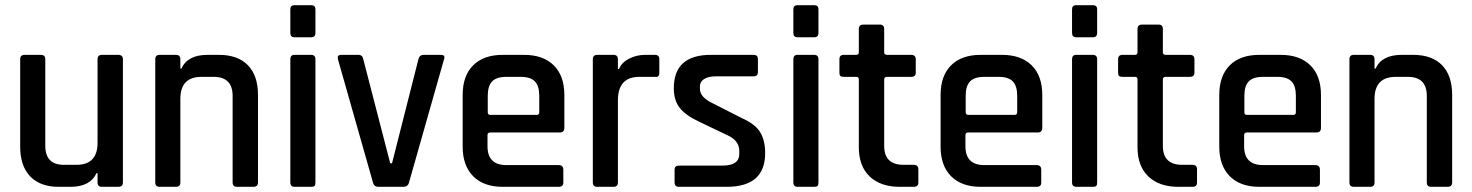

<svg xmlns="http://www.w3.org/2000/svg" viewBox="-20 -722 5689 742"><path d="M252 0H207Q135 0 96.5 -40.5Q58 -81 58 -155V-493Q58 -510 75 -510H138Q155 -510 155 -493V-159Q155 -85 227 -85H275Q357 -85 357 -170V-493Q357 -510 374 -510H437Q455 -510 455 -493V-17Q455 0 437 0H374Q357 0 357 -17V-53H353Q329 0 252 0Z M660 0H597Q580 0 580 -17V-493Q580 -510 597 -510H660Q677 -510 677 -493V-457H681Q705 -510 782 -510H826Q899 -510 938 -470Q977 -430 977 -355V-17Q977 0 959 0H896Q879 0 879 -17V-351Q879 -425 806 -425H759Q677 -425 677 -340V-17Q677 0 660 0Z M1102 -595V-686Q1102 -702 1118 -702H1183Q1199 -702 1199 -686V-595Q1199 -578 1183 -578H1118Q1102 -578 1102 -595ZM1102 -17V-493Q1102 -510 1118 -510H1182Q1199 -510 1199 -493V-17Q1199 -7 1195.5 -3.5Q1192 0 1183 0H1119Q1102 0 1102 -17Z M1298 -510H1365Q1381 -510 1384 -493L1488 -91H1495L1597 -493Q1601 -510 1618 -510H1684Q1702 -510 1696 -493L1561 -18Q1557 0 1539 0H1443Q1425 0 1421 -18L1286 -493Q1282 -510 1298 -510Z M2139 0H1923Q1849 0 1808.5 -41Q1768 -82 1768 -155V-355Q1768 -429 1808.5 -469.5Q1849 -510 1923 -510H2005Q2079 -510 2120 -469.5Q2161 -429 2161 -355V-228Q2161 -210 2143 -210H1875Q1864 -210 1864 -200V-157Q1864 -84 1937 -84H2139Q2157 -84 2157 -66V-16Q2157 0 2139 0ZM1875 -278H2054Q2064 -278 2064 -288V-352Q2064 -390 2047 -407.5Q2030 -425 1992 -425H1937Q1899 -425 1882 -407.5Q1865 -390 1865 -352V-288Q1865 -278 1875 -278Z M2351 0H2288Q2271 0 2271 -17V-493Q2271 -510 2288 -510H2351Q2368 -510 2368 -493V-455H2372Q2382 -480 2410.5 -495Q2439 -510 2474 -510H2511Q2528 -510 2528 -493V-441Q2528 -422 2511 -425H2451Q2368 -425 2368 -334V-17Q2368 0 2351 0Z M2788 0H2604Q2587 0 2587 -17V-66Q2587 -82 2604 -82H2772Q2837 -82 2837 -127V-139Q2837 -179 2790 -200L2681 -252Q2630 -276 2607 -305Q2584 -334 2584 -381Q2584 -510 2727 -510H2893Q2909 -510 2909 -493V-444Q2909 -427 2893 -427H2747Q2717 -427 2701 -416.5Q2685 -406 2685 -389V-378Q2685 -346 2736 -322L2846 -266Q2898 -243 2917.5 -211.5Q2937 -180 2937 -130Q2937 0 2788 0Z M3046 -595V-686Q3046 -702 3062 -702H3127Q3143 -702 3143 -686V-595Q3143 -578 3127 -578H3062Q3046 -578 3046 -595ZM3046 -17V-493Q3046 -510 3062 -510H3126Q3143 -510 3143 -493V-17Q3143 -7 3139.5 -3.5Q3136 0 3127 0H3063Q3046 0 3046 -17Z M3289 -425H3241Q3231 -425 3227.5 -428.5Q3224 -432 3224 -441V-493Q3224 -510 3241 -510H3289Q3299 -510 3299 -520V-610Q3299 -627 3317 -627H3380Q3397 -627 3397 -610V-520Q3397 -510 3408 -510H3501Q3519 -510 3519 -493V-441Q3519 -425 3501 -425H3408Q3397 -425 3397 -415V-158Q3397 -85 3472 -85H3511Q3529 -85 3529 -68V-16Q3529 0 3511 0H3457Q3383 0 3341 -40Q3299 -80 3299 -153V-415Q3299 -425 3289 -425Z M3986 0H3770Q3696 0 3655.5 -41Q3615 -82 3615 -155V-355Q3615 -429 3655.5 -469.5Q3696 -510 3770 -510H3852Q3926 -510 3967 -469.5Q4008 -429 4008 -355V-228Q4008 -210 3990 -210H3722Q3711 -210 3711 -200V-157Q3711 -84 3784 -84H3986Q4004 -84 4004 -66V-16Q4004 0 3986 0ZM3722 -278H3901Q3911 -278 3911 -288V-352Q3911 -390 3894 -407.5Q3877 -425 3839 -425H3784Q3746 -425 3729 -407.5Q3712 -390 3712 -352V-288Q3712 -278 3722 -278Z M4123 -595V-686Q4123 -702 4139 -702H4204Q4220 -702 4220 -686V-595Q4220 -578 4204 -578H4139Q4123 -578 4123 -595ZM4123 -17V-493Q4123 -510 4139 -510H4203Q4220 -510 4220 -493V-17Q4220 -7 4216.5 -3.5Q4213 0 4204 0H4140Q4123 0 4123 -17Z M4366 -425H4318Q4308 -425 4304.5 -428.5Q4301 -432 4301 -441V-493Q4301 -510 4318 -510H4366Q4376 -510 4376 -520V-610Q4376 -627 4394 -627H4457Q4474 -627 4474 -610V-520Q4474 -510 4485 -510H4578Q4596 -510 4596 -493V-441Q4596 -425 4578 -425H4485Q4474 -425 4474 -415V-158Q4474 -85 4549 -85H4588Q4606 -85 4606 -68V-16Q4606 0 4588 0H4534Q4460 0 4418 -40Q4376 -80 4376 -153V-415Q4376 -425 4366 -425Z M5063 0H4847Q4773 0 4732.5 -41Q4692 -82 4692 -155V-355Q4692 -429 4732.5 -469.5Q4773 -510 4847 -510H4929Q5003 -510 5044 -469.5Q5085 -429 5085 -355V-228Q5085 -210 5067 -210H4799Q4788 -210 4788 -200V-157Q4788 -84 4861 -84H5063Q5081 -84 5081 -66V-16Q5081 0 5063 0ZM4799 -278H4978Q4988 -278 4988 -288V-352Q4988 -390 4971 -407.5Q4954 -425 4916 -425H4861Q4823 -425 4806 -407.5Q4789 -390 4789 -352V-288Q4789 -278 4799 -278Z M5275 0H5212Q5195 0 5195 -17V-493Q5195 -510 5212 -510H5275Q5292 -510 5292 -493V-457H5296Q5320 -510 5397 -510H5441Q5514 -510 5553 -470Q5592 -430 5592 -355V-17Q5592 0 5574 0H5511Q5494 0 5494 -17V-351Q5494 -425 5421 -425H5374Q5292 -425 5292 -340V-17Q5292 0 5275 0Z"/></svg>

Font: Rajdhani Semibold
Style: Regular
Weight: 600
Designer: Satya Rajpurohit, Jyotish Sonowal
Foundry: Indian Type Foundry
Version: Version 1.200;PS 1.0;hotconv 1.0.78;makeotf.lib2.5.61930; tt